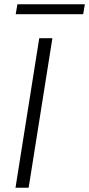

<svg xmlns="http://www.w3.org/2000/svg" viewBox="-20 -885 420 905"><path d="M53 0 165 -705H227L115 0ZM54 -818 62 -865H380L372 -818Z"/></svg>

Font: Mulish ExtraLight Light
Style: Italic
Weight: 300
Italic angle: -9°
Version: Version 3.603